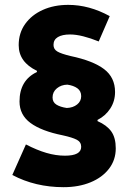

<svg xmlns="http://www.w3.org/2000/svg" viewBox="-20 -755 539 792"><path d="M382.3 -255.4Q420.4 -238.8 439 -212.9Q457.5 -187 457.5 -143.1Q457.5 -95.2 429.7 -59.1Q401.9 -22.9 353.3 -2.9Q304.7 17.1 242.2 17.1Q125.5 17.1 30.8 -33.2L86.9 -159.2Q132.3 -135.7 171.4 -124.3Q210.4 -112.8 248 -112.8Q314.9 -112.8 314.9 -149.4Q314.9 -168.9 296.9 -178.5Q278.8 -188 238.8 -196.8Q150.9 -214.4 105.7 -247.8Q60.5 -281.2 60.5 -336.4Q60.5 -423.8 132.3 -458V-462.9Q57.1 -499 57.1 -568.8Q57.1 -618.7 83.7 -656Q110.4 -693.4 156.5 -714.1Q202.6 -734.9 261.7 -734.9Q348.1 -734.9 432.6 -688.5L387.2 -584Q353.5 -597.7 323.5 -605.2Q293.5 -612.8 269 -612.8Q236.8 -612.8 218.8 -602.1Q200.7 -591.3 200.7 -569.8Q200.7 -551.8 216.6 -542.5Q232.4 -533.2 271 -523.9Q363.8 -504.4 409.2 -470Q454.6 -435.5 454.6 -375.5Q454.6 -337.9 435.1 -307.6Q415.5 -277.3 382.3 -260.3ZM255.4 -309.6Q281.2 -310.5 298.1 -324Q314.9 -337.4 314.9 -358.4Q314.9 -379.4 299.1 -390.9Q283.2 -402.3 257.8 -405.8Q232.4 -405.3 214.6 -390.6Q196.8 -376 196.8 -353Q196.8 -333.5 212.6 -323.5Q228.5 -313.5 255.4 -309.6Z"/></svg>

Font: Estedad-FD ExtraBold
Style: Regular
Weight: 800
Designer: Amin Abedi
Version: Version 7.3